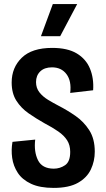

<svg xmlns="http://www.w3.org/2000/svg" viewBox="-20 -905 516 938"><path d="M242 13Q175 13 132 -7Q89 -27 67 -60.5Q45 -94 39.5 -133.5Q34 -173 41 -212L152 -223Q145 -164 165.5 -122.5Q186 -81 243 -81Q273 -81 298 -98Q323 -115 323 -163Q323 -196 308 -219.5Q293 -243 265 -262.5Q237 -282 197 -303Q156 -326 119.5 -351.5Q83 -377 60 -413Q37 -449 37 -502Q37 -575 86.5 -623Q136 -671 235 -671Q310 -671 355 -644Q400 -617 419.5 -570Q439 -523 435 -464L323 -451Q330 -509 305 -542.5Q280 -576 234 -576Q197 -576 176.5 -556Q156 -536 156 -504Q156 -475 172.5 -454Q189 -433 214.5 -417.5Q240 -402 267 -388Q308 -367 348.5 -339Q389 -311 416 -269Q443 -227 443 -164Q443 -118 424 -77.5Q405 -37 361 -12Q317 13 242 13ZM274 -728H180L238 -885H357Z"/></svg>

Font: Bricolage Grotesque 12pt Condensed SemiBold
Style: Regular
Weight: 600
Width: 3
Designer: Mathieu Triay
Foundry: Atelier Triay
Version: Version 1.001; ttfautohint (v1.8.4.7-5d5b);gftools[0.9.33.de